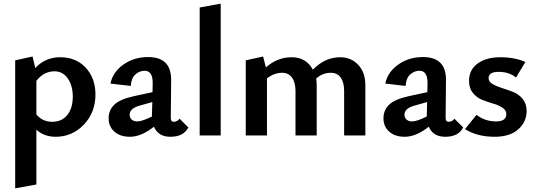

<svg xmlns="http://www.w3.org/2000/svg" viewBox="-20 -741 2933 1050"><path d="M309 -428Q396 -428 449 -370.5Q502 -313 502 -224Q502 -126 438.5 -59.5Q375 7 285 7Q220 7 179 -32V268L63 289V-411L158 -432L173 -369Q228 -428 309 -428ZM266 -75Q318 -75 348 -112Q378 -149 378 -213Q378 -272 351 -311.5Q324 -351 278 -351Q220 -351 179 -299V-115Q212 -75 266 -75Z M962 -92 1010 -44Q984 7 912 7Q845 7 822 -48Q752 7 691 7Q637 7 605.5 -21Q574 -49 574 -94Q574 -138 604.5 -168Q635 -198 712 -215L814 -237L815 -285Q816 -354 771 -354Q743 -354 720.5 -334Q698 -314 695 -271L584 -284Q597 -347 655 -388Q713 -429 790 -429Q918 -429 916 -301L914 -96Q914 -75 930 -75Q950 -75 962 -92ZM731 -77Q757 -77 811 -104V-117L813 -183L739 -162Q689 -147 689 -113Q689 -97 700.5 -87Q712 -77 731 -77Z M1072 0V-700L1187 -721V0Z M1841 -428Q1900 -428 1939 -386.5Q1978 -345 1978 -275V0H1862V-243Q1862 -290 1843.5 -316.5Q1825 -343 1789 -343Q1744 -343 1709 -311Q1712 -294 1712 -275V0H1596V-243Q1596 -290 1577 -316.5Q1558 -343 1523 -343Q1479 -343 1440 -312V0H1324V-411L1419 -432L1434 -372Q1496 -428 1575 -428Q1654 -428 1691 -360Q1757 -428 1841 -428Z M2465 -92 2513 -44Q2487 7 2415 7Q2348 7 2325 -48Q2255 7 2194 7Q2140 7 2108.5 -21Q2077 -49 2077 -94Q2077 -138 2107.5 -168Q2138 -198 2215 -215L2317 -237L2318 -285Q2319 -354 2274 -354Q2246 -354 2223.5 -334Q2201 -314 2198 -271L2087 -284Q2100 -347 2158 -388Q2216 -429 2293 -429Q2421 -429 2419 -301L2417 -96Q2417 -75 2433 -75Q2453 -75 2465 -92ZM2234 -77Q2260 -77 2314 -104V-117L2316 -183L2242 -162Q2192 -147 2192 -113Q2192 -97 2203.5 -87Q2215 -77 2234 -77Z M2685 7Q2589 7 2523 -35L2586 -113Q2632 -77 2693 -77Q2749 -77 2749 -117Q2749 -138 2728 -152Q2707 -166 2677 -174.5Q2647 -183 2617 -195Q2587 -207 2566 -233Q2545 -259 2545 -298Q2545 -360 2592.5 -394Q2640 -428 2715 -428Q2796 -428 2853 -402L2802 -317Q2765 -348 2707 -348Q2652 -348 2652 -314Q2652 -294 2673.5 -281.5Q2695 -269 2725.5 -259.5Q2756 -250 2786.5 -238Q2817 -226 2838.5 -199.5Q2860 -173 2860 -134Q2860 -75 2814.5 -34Q2769 7 2685 7Z"/></svg>

Font: EauTest
Style: Bold
Weight: 700
Designer: Christian Thalmann (Catharsis Fonts)
Version: Version 0.001;PS 000.001;hotconv 1.0.88;makeotf.lib2.5.64775